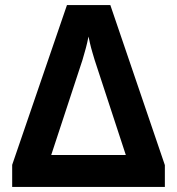

<svg xmlns="http://www.w3.org/2000/svg" viewBox="-20 -737 698 757"><path d="M415 -717 630 -86V0H28V-87L244 -717ZM476 -126 353 -501Q351 -508 345 -528Q339 -548 334.5 -567.5Q330 -587 329 -593Q328 -587 323.5 -567.5Q319 -548 313 -528Q307 -508 305 -500L182 -126Z"/></svg>

Font: Noto IKEA Arabic
Style: Bold
Weight: 700
Designer: Monotype Design Team
Foundry: Monotype Imaging Inc.
Version: Version 1.200